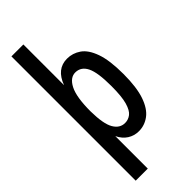

<svg xmlns="http://www.w3.org/2000/svg" viewBox="-268 -706 911 911"><g transform="rotate(-45 187.5 -250.0)"><path d="M37 167V-667H117V-394Q146 -473 216 -473Q253 -473 284.5 -451.5Q316 -430 335 -377Q354 -324 354 -232Q354 -143 335.5 -89.5Q317 -36 285 -12Q253 12 214 12Q183 12 158 -4Q133 -20 118 -51V167ZM195 -62Q217 -62 234.5 -75.5Q252 -89 262.5 -125.5Q273 -162 273 -232Q273 -323 254.5 -360.5Q236 -398 199 -399Q163 -400 140.5 -356.5Q118 -313 118 -217Q119 -132 139.5 -97Q160 -62 195 -62Z"/></g></svg>

Font: Inconsolata Condensed SemiBold
Style: Regular
Weight: 600
Width: 3
Monospace: yes
Designer: Raph Levien, Cyreal, Brenton Simpson
Foundry: Raph Levien, Cyreal, Google
Version: Version 3.100; ttfautohint (v1.8.4.7-5d5b)